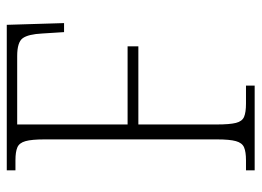

<svg xmlns="http://www.w3.org/2000/svg" viewBox="-120 -634 754 553"><g transform="rotate(-90 256.5 -357.0)"><path d="M43 0V-25H72Q96 -25 109 -30.5Q122 -36 127 -54Q132 -72 132 -108V-606Q132 -642 127 -660Q122 -678 109 -683.5Q96 -689 72 -689H43V-714H462L467 -549H441L437 -612Q435 -652 423.5 -668Q412 -684 372 -684H175V-366H400V-335H175V-109Q175 -72 179.5 -54Q184 -36 197 -30.5Q210 -25 235 -25H287V0Z"/></g></svg>

Font: Noto Serif Georgian SemiCondensed ExtraLight
Style: Regular
Weight: 200
Width: 4
Designer: Monotype Design Team, Akaki Razmadze
Foundry: Google LLC
Version: Version 2.003; ttfautohint (v1.8.4.7-5d5b)